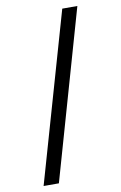

<svg xmlns="http://www.w3.org/2000/svg" viewBox="-99 -847 648 1027"><g transform="rotate(-10 224.5 -333.5)"><path d="M315 -792H397L135 125H52Z"/></g></svg>

Font: utamil85
Style: Book
Weight: 400
Designer: Jelle Bosma - Monotype Design Team
Foundry: Monotype Imaging Inc.
Version: Version 2.003